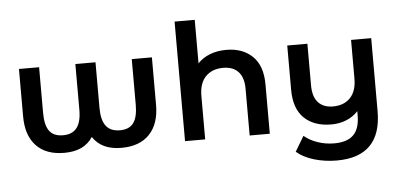

<svg xmlns="http://www.w3.org/2000/svg" viewBox="-58 -864 2463 1187"><g transform="rotate(-5 1173.0 -270.5)"><path d="M903 -534V-239Q903 -122 842 -57.5Q781 7 667 7Q544 7 490 -76Q462 -34 418.5 -13.5Q375 7 313 7Q199 7 138.5 -57.5Q78 -122 78 -239V-534H203V-250Q203 -174 229.5 -138Q256 -102 314 -102Q372 -102 400 -138.5Q428 -175 428 -250V-534H553V-250Q553 -175 581 -138.5Q609 -102 667 -102Q725 -102 751.5 -138Q778 -174 778 -250V-534Z M1588 -306V0H1463V-290Q1463 -360 1430 -395.5Q1397 -431 1336 -431Q1267 -431 1227 -389.5Q1187 -348 1187 -270V0H1062V-742H1187V-472Q1218 -505 1263.5 -522.5Q1309 -540 1365 -540Q1466 -540 1527 -481Q1588 -422 1588 -306Z M2264 -534V-81Q2264 201 1987 201Q1914 201 1847.5 181.5Q1781 162 1738 125L1794 31Q1828 60 1877 77Q1926 94 1980 94Q2062 94 2100.5 54.5Q2139 15 2139 -67V-92Q2109 -59 2066 -41.5Q2023 -24 1973 -24Q1866 -24 1804.5 -83Q1743 -142 1743 -260V-534H1868V-276Q1868 -205 1900.5 -169.5Q1933 -134 1993 -134Q2060 -134 2099.5 -175Q2139 -216 2139 -294V-534Z"/></g></svg>

Font: Montserrat Alternates SemiBold
Style: Regular
Weight: 600
Designer: Julieta Ulanovsky
Foundry: Julieta Ulanovsky
Version: Version 7.200